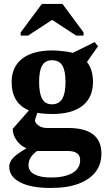

<svg xmlns="http://www.w3.org/2000/svg" viewBox="-20 -725 540 966"><path d="M125.5 -169.4Q38.6 -206.1 38.6 -312.5Q38.6 -388.7 91.8 -429.9Q145 -471.2 244.1 -471.2Q265.1 -471.2 298.1 -467.5Q331.1 -463.9 346.2 -459L456.1 -513.2L473.1 -492.2L417.5 -413.1Q447.8 -376 447.8 -312.5Q447.8 -234.9 395.3 -193.1Q342.8 -151.4 242.2 -151.4Q203.6 -151.4 167.5 -157.2L155.8 -120.1Q156.7 -106 173.8 -93.5Q190.9 -81.1 215.8 -81.1H322.8Q490.2 -81.1 490.2 47.9Q490.2 101.1 461.2 139.4Q432.1 177.7 375.7 199.2Q319.3 220.7 235.4 220.7Q135.7 220.7 81.1 192.1Q26.4 163.6 26.4 113.8Q26.4 91.8 44.2 71.3Q62 50.8 113.3 21Q84.5 9.8 64.2 -18.1Q43.9 -45.9 43.9 -76.7ZM383.3 81.1Q383.3 34.7 321.3 34.7H166.5Q123.5 65.9 123.5 105.5Q123.5 136.7 153.6 152.3Q183.6 168 235.8 168Q306.6 168 345 145Q383.3 122.1 383.3 81.1ZM241.2 -200.2Q277.3 -200.2 293.5 -228.3Q309.6 -256.3 309.6 -312.5Q309.6 -368.7 293.7 -395.3Q277.8 -421.9 241.2 -421.9Q207.5 -421.9 192.1 -395.3Q176.8 -368.7 176.8 -312.5Q176.8 -256.3 191.9 -228.3Q207 -200.2 241.2 -200.2ZM84 -545.9V-562L190.4 -705.1H294.4L400.4 -562V-545.9H363.3L242.2 -625L121.1 -545.9Z"/></svg>

Font: Liberation Serif
Style: Bold
Weight: 700
Designer: Steve Matteson
Foundry: Ascender Corporation
Version: Version 2.1.5